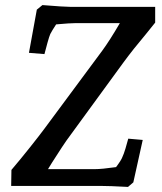

<svg xmlns="http://www.w3.org/2000/svg" viewBox="-20 -732 639 756"><path d="M374 0H24L25 -63Q60 -104 98.5 -152.5Q137 -201 154 -224L383 -533Q411 -571 452 -641H279Q256 -641 201 -636Q193 -624 187 -614Q181 -604 178 -598Q174 -589 167 -564Q160 -539 155 -519L94 -524L125 -694L147 -712Q233 -705 257 -705H591V-643L554 -597Q505 -539 466 -486L242 -179Q235 -170 185 -92L169 -66H352Q381 -66 437 -74Q458 -102 462 -114Q467 -124 474 -147Q481 -170 485 -186L542 -181L505 -14L484 4Q410 0 374 0Z"/></svg>

Font: Andada Pro SemiBold
Style: Italic
Weight: 600
Italic angle: -6.99998°
Designer: Carolina Giovagnoli
Foundry: Huerta Tipografica
Version: Version 3.005